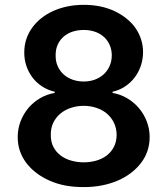

<svg xmlns="http://www.w3.org/2000/svg" viewBox="-20 -757 686 787"><path d="M52.6 -195Q52.6 -229 64.3 -259.6Q76 -290.1 96.4 -314.3Q116.8 -338.4 144.5 -354.6Q172.2 -370.7 204.5 -376.1V-381Q176.1 -387.4 152.9 -402.5Q129.6 -417.6 113.3 -439.1Q96.9 -460.6 88.1 -487Q79.2 -513.5 79.5 -542.3Q79.5 -598 111.2 -642.4Q126.8 -664.4 148.8 -682Q170.8 -699.6 197.8 -711.8Q224.8 -724.1 256.4 -730.6Q288 -737.2 323.2 -737.2Q393.8 -737.2 448.2 -712Q475.5 -699.2 497.5 -681.8Q519.5 -664.4 534.8 -642.8Q550.1 -621.1 558.2 -595.9Q566.4 -570.7 566.4 -542.3Q566.1 -513.5 557.2 -487.2Q548.3 -460.9 532 -439.5Q515.6 -418 492.7 -402.7Q469.8 -387.4 441.4 -381V-376.1Q473 -370.7 500.7 -354.6Q528.4 -338.4 549 -314.3Q569.6 -290.1 581.5 -259.6Q593.4 -229 593.4 -195Q593.4 -135.7 558.6 -89.8Q541.2 -66.8 517 -48.3Q492.9 -29.8 462.9 -16.9Q432.9 -3.9 397.7 3Q362.6 9.9 323.2 9.9Q283.4 9.9 248.8 3.6Q214.1 -2.8 182.9 -16.7Q152.3 -30.2 128.2 -48.8Q104 -67.5 87.2 -90Q70.3 -112.6 61.4 -139Q52.6 -165.5 52.6 -195ZM188.2 -204.2Q187.9 -175.4 199.2 -154.1Q210.6 -132.8 229.4 -119Q248.2 -105.1 272.7 -98.4Q297.2 -91.6 323.2 -91.6Q349.4 -91.6 373.8 -98.4Q398.1 -105.1 416.7 -119.1Q435.4 -133.2 446.6 -154.3Q457.7 -175.4 458.1 -204.2Q457.7 -232.6 446.6 -254.8Q435.4 -277 416.9 -292.3Q398.4 -307.5 374.1 -315.3Q349.8 -323.2 323.2 -323.2Q296.5 -323.2 272 -315.3Q247.5 -307.5 228.7 -292.3Q209.9 -277 198.9 -255Q187.9 -233 188.2 -204.2ZM323.2 -422.9Q347.3 -422.9 368.1 -430.4Q388.8 -437.9 404.3 -451.7Q419.7 -465.6 428.8 -485.3Q437.9 -505 438.2 -529.8Q437.9 -555 428.8 -574.4Q419.7 -593.8 404.3 -607.1Q388.8 -620.4 368.1 -627.3Q347.3 -634.2 323.2 -634.2Q299.4 -634.2 278.2 -627.5Q257.1 -620.7 241.5 -607.4Q225.9 -594.1 216.8 -574.6Q207.7 -555 208.1 -529.8Q207.7 -505 216.8 -485.1Q225.9 -465.2 241.5 -451.3Q257.1 -437.5 278.2 -430.2Q299.4 -422.9 323.2 -422.9Z"/></svg>

Font: Inter P Semi Bold
Style: Regular
Weight: 600
Designer: Rasmus Andersson
Foundry: rsms
Version: Version 3.018;git-588b23468